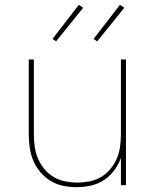

<svg xmlns="http://www.w3.org/2000/svg" viewBox="-20 -766 640 794"><path d="M297 8Q269 8 241.5 2.5Q214 -3 190 -17.5Q166 -32 147.5 -53.5Q129 -75 118 -101Q107 -127 103 -154.5Q99 -182 99 -210V-520H120V-210Q120 -185 123.5 -159.5Q127 -134 137 -110.5Q147 -87 163.5 -67Q180 -47 202 -34Q224 -21 249.5 -16Q275 -11 300 -11Q325 -11 350.5 -16Q376 -21 398 -34Q420 -47 436.5 -67Q453 -87 463 -110.5Q473 -134 476.5 -159.5Q480 -185 480 -210V-520H501V0H480V-113Q470 -85 452 -61Q434 -37 409.5 -21Q385 -5 355.5 1.5Q326 8 297 8ZM382 -595 367 -605 476 -746 494 -734ZM212 -595 197 -605 306 -746 324 -734Z"/></svg>

Font: Zed Sans Thin Extended
Style: Regular
Weight: 100
Width: 7
Designer: Belleve Invis
Foundry: Belleve Invis
Version: Version 1.0.0; ttfautohint (v1.8.4)